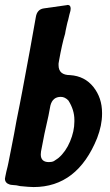

<svg xmlns="http://www.w3.org/2000/svg" viewBox="-57 -760 447 777"><path d="M227 -456Q286 -452 321 -408Q356 -364 356 -303V-299Q356 -253 336 -201Q256 -3 79 -3Q63 -3 23 -7H24Q8 -11 -2 -11L-12 -12Q-14 -13 -17 -13Q-37 -19 -37 -37Q-37 -40 -35 -48Q-32 -64 -26 -87Q-25 -91 -23 -101Q-19 -120 -11.5 -159Q-4 -198 0 -218Q8 -265 23 -338Q27 -356 33 -390Q69 -581 88 -691Q93 -722 120 -726L212 -739L217 -740Q229 -740 229 -725Q229 -720 228 -716Q224 -703 219 -680Q218 -676 216 -669.5Q214 -663 214 -661Q207 -630 206 -621V-622Q194 -582 182 -515L180 -503V-496Q180 -456 227 -456ZM161 -108 164 -110Q168 -112 170 -114Q171 -114 174.5 -117Q178 -120 180 -121Q209 -146 226.5 -187.5Q244 -229 244 -268V-275Q244 -315 220 -353Q206 -368 189 -368Q156 -368 147 -333Q142 -308 139 -291Q122 -219 109 -147Q108 -142 108 -135Q108 -104 141 -104Q153 -104 161 -108Z"/></svg>

Font: Bangerz Fix
Style: Regular
Weight: 400
Designer: vernon adams
Foundry: Vernon Adams
Version: Version 2.10;December 28, 2023;FontCreator 13.0.0.2683 64-bi